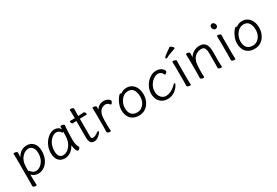

<svg xmlns="http://www.w3.org/2000/svg" viewBox="67 -1857 4572 3174"><g transform="rotate(-30 2352.5 -270.5)"><path d="M92 -368Q92 -399 91 -427Q90 -455 89 -472Q89 -482 108 -482Q125 -482 144 -474.5Q163 -467 163 -454Q163 -448 162 -432Q161 -416 160.5 -398.5Q160 -381 159 -369Q199 -437 245.5 -461.5Q292 -486 347 -486Q422 -486 470 -433Q518 -380 518 -278Q518 -194 486.5 -127Q455 -60 401 -21.5Q347 17 279 17Q244 17 209 0Q174 -17 158 -38V56Q158 87 160.5 116Q163 145 163 162Q163 172 143 172Q127 172 108.5 164.5Q90 157 90 144Q90 132 91 106.5Q92 81 92 55ZM157 -101Q161 -103 164 -103Q175 -103 185 -87Q205 -59 228 -50Q251 -41 276 -41Q303 -41 333 -56.5Q363 -72 390 -102Q417 -132 433.5 -176Q450 -220 450 -276Q450 -328 435 -361Q420 -394 396.5 -410Q373 -426 347 -426Q305 -426 267.5 -404Q230 -382 203 -343Q176 -304 165 -253Q162 -237 160 -209Q158 -181 157.5 -152Q157 -123 157 -101Z M1061 -457Q1058 -435 1055.5 -398.5Q1053 -362 1051.5 -321.5Q1050 -281 1049 -246Q1048 -211 1048 -193Q1048 -179 1049.5 -151.5Q1051 -124 1058.5 -93Q1066 -62 1083 -35Q1085 -31 1085 -29Q1085 -18 1071.5 -2.5Q1058 13 1041 13Q1026 13 1014.5 -8.5Q1003 -30 996.5 -60.5Q990 -91 987 -118Q950 -48 897.5 -15Q845 18 789 18Q716 18 672 -31.5Q628 -81 628 -175Q628 -239 649 -295Q670 -351 705.5 -394Q741 -437 785 -461.5Q829 -486 875 -486Q910 -486 939 -470.5Q968 -455 985 -420V-475Q985 -485 1006 -485Q1023 -485 1042 -478Q1061 -471 1061 -459ZM984 -380Q975 -371 967 -371Q963 -371 960 -375Q943 -404 920.5 -416Q898 -428 875 -428Q844 -428 812.5 -409.5Q781 -391 754.5 -357.5Q728 -324 712 -278.5Q696 -233 696 -180Q696 -104 722 -73Q748 -42 788 -42Q836 -42 879 -73.5Q922 -105 950.5 -161Q979 -217 982 -291Q983 -305 983 -330Q983 -355 984 -380Z M1260 -424H1255Q1233 -424 1221 -422.5Q1209 -421 1194 -420H1193Q1180 -420 1171 -435Q1162 -450 1162 -463Q1162 -477 1173 -477H1260V-528Q1260 -538 1259.5 -559Q1259 -580 1258.5 -602Q1258 -624 1258 -635Q1258 -640 1264 -642.5Q1270 -645 1278 -645Q1294 -645 1312 -637.5Q1330 -630 1330 -617Q1330 -609 1329.5 -592.5Q1329 -576 1328.5 -558Q1328 -540 1328 -528V-480L1356 -481Q1374 -482 1398 -484Q1422 -486 1432 -487H1433Q1446 -487 1455.5 -472Q1465 -457 1465 -444Q1465 -429 1453 -429Q1443 -429 1415 -429Q1387 -429 1367 -428L1328 -427V-108Q1328 -68 1335 -57Q1342 -46 1364 -46Q1381 -46 1406.5 -57Q1432 -68 1457 -87Q1474 -100 1484 -100Q1494 -100 1494 -89Q1494 -80 1481.5 -62.5Q1469 -45 1448.5 -26.5Q1428 -8 1403.5 5Q1379 18 1355 18Q1303 18 1281.5 -14Q1260 -46 1260 -110Z M1601 -367Q1601 -377 1600 -398Q1599 -419 1598.5 -441Q1598 -463 1598 -474Q1598 -484 1618 -484Q1634 -484 1652.5 -476.5Q1671 -469 1671 -456Q1671 -446 1669.5 -434Q1668 -422 1668 -405Q1688 -438 1725 -462Q1762 -486 1814 -486Q1844 -486 1870 -476Q1896 -466 1912.5 -452Q1929 -438 1929 -426Q1929 -410 1917.5 -392Q1906 -374 1893 -374Q1885 -374 1879 -384Q1869 -403 1847.5 -412Q1826 -421 1811 -421Q1769 -421 1733.5 -395Q1698 -369 1681 -315Q1674 -293 1671 -266Q1668 -239 1667.5 -201Q1667 -163 1667 -106Q1667 -75 1669.5 -46Q1672 -17 1672 0Q1672 10 1652 10Q1636 10 1617.5 2.5Q1599 -5 1599 -18Q1599 -26 1599.5 -44.5Q1600 -63 1600.5 -81Q1601 -99 1601 -106Z M2131 -445Q2151 -460 2179 -473Q2207 -486 2249 -486Q2306 -486 2350 -457Q2394 -428 2418.5 -374.5Q2443 -321 2443 -245Q2443 -197 2427.5 -150.5Q2412 -104 2381.5 -65.5Q2351 -27 2306.5 -4.5Q2262 18 2204 18Q2104 18 2048.5 -42.5Q1993 -103 1993 -207Q1993 -251 2007.5 -294.5Q2022 -338 2042.5 -374Q2063 -410 2083 -432Q2103 -454 2114 -454Q2124 -454 2131 -445ZM2204 -43Q2253 -43 2291.5 -69.5Q2330 -96 2353 -142Q2376 -188 2376 -245Q2376 -328 2343.5 -377Q2311 -426 2243 -426Q2203 -426 2169.5 -407Q2136 -388 2111.5 -356Q2087 -324 2073.5 -285.5Q2060 -247 2060 -208Q2060 -126 2097.5 -84.5Q2135 -43 2204 -43Z M2985 -143Q2985 -137 2971 -111.5Q2957 -86 2928 -56Q2899 -26 2854.5 -4Q2810 18 2749 18Q2697 18 2652.5 -6.5Q2608 -31 2581.5 -78.5Q2555 -126 2555 -194Q2555 -254 2577.5 -307Q2600 -360 2637 -400Q2674 -440 2720 -463Q2766 -486 2812 -486Q2853 -486 2881 -474.5Q2909 -463 2925.5 -447Q2942 -431 2949.5 -417.5Q2957 -404 2957 -401Q2957 -385 2942 -370Q2927 -355 2915 -355Q2909 -355 2906 -360Q2899 -374 2892 -387Q2885 -400 2874 -407Q2845 -427 2814 -427Q2783 -427 2749.5 -409Q2716 -391 2687.5 -359.5Q2659 -328 2641 -287Q2623 -246 2623 -199Q2623 -147 2642.5 -111.5Q2662 -76 2691 -58Q2720 -40 2749 -40Q2792 -40 2829 -55Q2866 -70 2897.5 -93.5Q2929 -117 2952 -140Q2967 -155 2976 -155Q2985 -155 2985 -143Z M3262 -649Q3213 -631 3164.5 -614Q3116 -597 3082 -577Q3076 -574 3071 -574Q3064 -574 3059 -579Q3054 -584 3054 -591Q3054 -597 3066 -609.5Q3078 -622 3110.5 -646.5Q3143 -671 3204 -712Q3206 -713 3210 -713Q3220 -713 3233.5 -703.5Q3247 -694 3258 -681.5Q3269 -669 3269 -659Q3269 -652 3262 -649ZM3126 -368Q3126 -378 3125 -399Q3124 -420 3123.5 -442Q3123 -464 3123 -475Q3123 -484 3142 -484Q3159 -484 3178 -476.5Q3197 -469 3197 -457Q3197 -449 3196.5 -432.5Q3196 -416 3195.5 -398Q3195 -380 3195 -368V-105Q3195 -99 3196 -78Q3197 -57 3197.5 -34Q3198 -11 3198 1Q3198 10 3179 10Q3163 10 3143.5 2.5Q3124 -5 3124 -17Q3124 -25 3124.5 -43.5Q3125 -62 3125.5 -80Q3126 -98 3126 -105Z M3720 -17Q3721 -25 3721 -44Q3721 -63 3721.5 -83.5Q3722 -104 3722 -115V-293Q3722 -352 3706 -387.5Q3690 -423 3640 -423Q3606 -423 3571.5 -410Q3537 -397 3509 -367Q3481 -337 3466 -287Q3459 -262 3455.5 -228.5Q3452 -195 3451.5 -162Q3451 -129 3450 -105V-89Q3450 -65 3451 -42Q3452 -19 3453 1Q3453 11 3434 11Q3418 11 3400 3.5Q3382 -4 3382 -17Q3382 -25 3382.5 -46Q3383 -67 3383.5 -87.5Q3384 -108 3384 -115V-364Q3384 -374 3383 -395Q3382 -416 3381.5 -438Q3381 -460 3381 -471Q3381 -481 3400 -481Q3416 -481 3434 -473.5Q3452 -466 3452 -453Q3452 -453 3451.5 -439Q3451 -425 3450.5 -407Q3450 -389 3450 -376Q3482 -429 3533.5 -457Q3585 -485 3640 -485Q3688 -485 3717.5 -467.5Q3747 -450 3762.5 -422Q3778 -394 3783 -361Q3788 -328 3788 -297V-105Q3788 -99 3789 -78Q3790 -57 3790.5 -34Q3791 -11 3791 1Q3791 11 3772 11Q3756 11 3738 3.5Q3720 -4 3720 -16Z M4060 -636Q4060 -617 4047 -603.5Q4034 -590 4011 -590Q3992 -590 3976.5 -609.5Q3961 -629 3961 -650Q3961 -670 3973.5 -684Q3986 -698 4011 -698Q4029 -698 4044.5 -678Q4060 -658 4060 -636ZM3977 -368Q3977 -378 3976 -399Q3975 -420 3974.5 -442Q3974 -464 3974 -475Q3974 -484 3993 -484Q4010 -484 4029 -476.5Q4048 -469 4048 -457Q4048 -449 4047.5 -432.5Q4047 -416 4046.5 -398Q4046 -380 4046 -368V-105Q4046 -99 4047 -78Q4048 -57 4048.5 -34Q4049 -11 4049 1Q4049 10 4030 10Q4014 10 3994.5 2.5Q3975 -5 3975 -17Q3975 -25 3975.5 -43.5Q3976 -62 3976.5 -80Q3977 -98 3977 -105Z M4337 -445Q4357 -460 4385 -473Q4413 -486 4455 -486Q4512 -486 4556 -457Q4600 -428 4624.5 -374.5Q4649 -321 4649 -245Q4649 -197 4633.5 -150.5Q4618 -104 4587.5 -65.5Q4557 -27 4512.5 -4.5Q4468 18 4410 18Q4310 18 4254.5 -42.5Q4199 -103 4199 -207Q4199 -251 4213.5 -294.5Q4228 -338 4248.5 -374Q4269 -410 4289 -432Q4309 -454 4320 -454Q4330 -454 4337 -445ZM4410 -43Q4459 -43 4497.5 -69.5Q4536 -96 4559 -142Q4582 -188 4582 -245Q4582 -328 4549.5 -377Q4517 -426 4449 -426Q4409 -426 4375.5 -407Q4342 -388 4317.5 -356Q4293 -324 4279.5 -285.5Q4266 -247 4266 -208Q4266 -126 4303.5 -84.5Q4341 -43 4410 -43Z"/></g></svg>

Font: Klee One SemiBold
Style: Regular
Weight: 600
Designer: Fontworks Inc.
Foundry: Fontworks Inc.
Version: Version 1.00;January 12, 2022;FontCreator 13.0.0.2683 64-bit